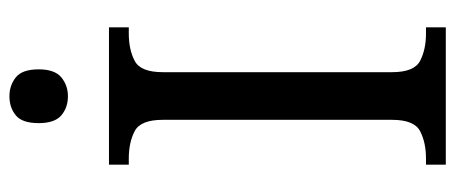

<svg xmlns="http://www.w3.org/2000/svg" viewBox="-299 -666 965 407"><g transform="rotate(-90 183.5 -462.5)"><path d="M38 0V-42H51Q85 -42 109 -54.5Q133 -67 133 -114V-600Q133 -647 109 -659.5Q85 -672 51 -672H38V-714H329V-672H316Q282 -672 258 -659.5Q234 -647 234 -600V-114Q234 -67 258 -54.5Q282 -42 316 -42H329V0ZM183 -801Q159 -801 142.5 -815Q126 -829 126 -863Q126 -898 142.5 -911.5Q159 -925 183 -925Q206 -925 223 -911.5Q240 -898 240 -863Q240 -829 223 -815Q206 -801 183 -801Z"/></g></svg>

Font: Noto Serif Khitan Small Script
Style: Regular
Weight: 400
Designer: LIU Zhao, ZHANG Congyu, Kushim JIANG
Foundry: Guyu Beijing Co. Ltd.
Version: Version 1.000; ttfautohint (v1.8.4.7-5d5b)